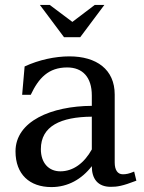

<svg xmlns="http://www.w3.org/2000/svg" viewBox="-20 -745 586 780"><path d="M262 -516C204 -516 138 -502 80 -475L70 -360H105C137 -428 177 -471 253 -471C315 -471 353 -432 353 -357V-315C189 -314 43 -253 43 -130C43 -37 100 15 189 15C256 15 312 -17 353 -70V-69C353 -19 377 14 430 14C456 14 477 11 534 -11L525 -48C504 -39 492 -37 479 -37C458 -37 446 -54 446 -85V-361C446 -463 372 -516 262 -516ZM142 -725 240 -594H306L404 -725H365L274 -656L182 -725ZM146 -139C146 -233 227 -270 353 -271V-138C322 -82 277 -49 225 -49C178 -49 146 -83 146 -139Z"/></svg>

Font: LT Superior Serif Medium
Style: Regular
Weight: 500
Designer: Daniel Lyons
Foundry: LyonsType
Version: Version 2.120;FEAKit 1.0